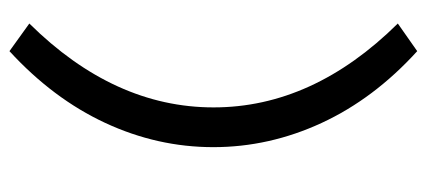

<svg xmlns="http://www.w3.org/2000/svg" viewBox="-262 -506 881 396"><g transform="rotate(-90 178.0 -307.5)"><path d="M328 73 271 113Q173 24 123 -84Q73 -192 73 -307.5Q73 -423 123 -530.5Q173 -638 271 -728L328 -687Q155 -512 155 -307Q155 -102 328 73Z"/></g></svg>

Font: Karla
Style: Regular
Weight: 400
Designer: Jonathan Pinhorn
Version: Version 1.000